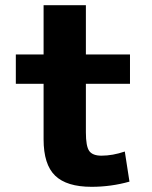

<svg xmlns="http://www.w3.org/2000/svg" viewBox="-20 -710 587 740"><path d="M311 -500H481V-387H311V-200Q311 -146 324 -128Q337 -110 371 -110Q414 -110 461 -126L479 -10Q408 10 333 10Q237 10 192.5 -33Q148 -76 148 -173V-387H41V-500H148V-690H311Z"/></svg>

Font: M PLUS 1p ExtraBold
Style: Regular
Weight: 800
Version: Version 1.062